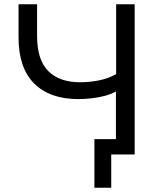

<svg xmlns="http://www.w3.org/2000/svg" viewBox="-20 -725 759 901"><path d="M502 156H423V-72H562V0H502ZM524 0V-296Q504 -284 475 -276Q446 -268 413 -264Q380 -260 348 -260Q214 -260 140.5 -333Q67 -406 67 -550V-705H154V-557Q154 -444 206.5 -391.5Q259 -339 356 -339Q399 -339 443 -347.5Q487 -356 525 -377V-705H612V0Z"/></svg>

Font: Nunito Sans 9pt
Style: Regular
Weight: 400
Version: Version 3.101;gftools[0.9.27]